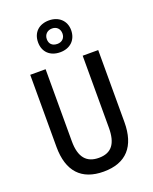

<svg xmlns="http://www.w3.org/2000/svg" viewBox="-179 -1090 952 1197"><g transform="rotate(-20 297.0 -491.5)"><path d="M297 -782C363 -782 407 -824 407 -889C407 -952 361 -993 297 -993C230 -993 187 -952 187 -887C187 -823 230 -782 297 -782ZM298 -837C263 -837 245 -857 245 -887C245 -918 267 -939 298 -939C329 -939 349 -918 349 -887C349 -857 328 -837 298 -837ZM523 -236V-714H420V-237C420 -131 382 -81 298 -81C217 -81 174 -129 174 -236V-714H72V-236C72 -74 150 10 297 10C447 10 523 -76 523 -236Z"/></g></svg>

Font: Noto Sans Lao Looped Condensed Medium
Style: Regular
Weight: 500
Width: 3
Designer: Mark Frömberg, Ben Mitchell
Foundry: The Fontpad Ltd
Version: Version 1.002